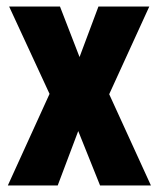

<svg xmlns="http://www.w3.org/2000/svg" viewBox="-20 -569 487 589"><path d="M132 -281 4 0H157L220 -167L287 0H443L315 -280L438 -549H282L224 -394L164 -549H8Z"/></svg>

Font: Noto Sans Gurmukhi UI ExtraCondensed ExtraBold
Style: Regular
Weight: 800
Width: 2
Designer: Jelle Bosma - Monotype Design Team
Foundry: Monotype Imaging Inc.
Version: Version 2.004